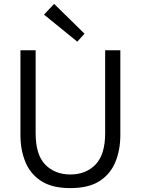

<svg xmlns="http://www.w3.org/2000/svg" viewBox="-20 -951 723 986"><path d="M341 15Q248 15 192 -21Q136 -57 110.5 -119Q85 -181 85 -258V-693H163V-267Q163 -156 212.5 -105.5Q262 -55 341 -55Q421 -55 470.5 -106Q520 -157 520 -267V-693H598V-258Q598 -181 572.5 -119Q547 -57 491 -21Q435 15 341 15ZM377 -737 206 -876 258 -931 414 -778Z"/></svg>

Font: Ubuntu Sans
Style: Regular
Weight: 400
Designer: Dalton Maag Ltd
Foundry: Dalton Maag Ltd
Version: Version 1.006; ttfautohint (v1.8.4.7-5d5b)